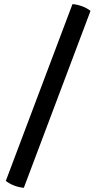

<svg xmlns="http://www.w3.org/2000/svg" viewBox="-20 -730 460 910"><path d="M323.5 -710.5Q344.5 -709 367.8 -700.8Q391 -692.5 409 -678.5L93 160Q71.5 158.5 49 150.2Q26.5 142 7.5 127.5Z"/></svg>

Font: Signika Negative
Style: Regular
Weight: 400
Designer: Anna Giedry
Foundry: Anna Giedry
Version: Version 2.001